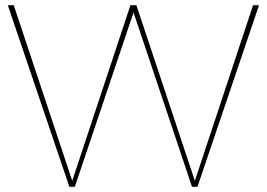

<svg xmlns="http://www.w3.org/2000/svg" viewBox="-20 -719 1027 739"><path d="M10 -699H33L261 -14H255L482 -699H505L733 -14H727L954 -699H977L740 0H719L491 -680H497L268 0H247Z"/></svg>

Font: Alexandria Thin
Style: Regular
Weight: 250
Designer: Mohamed Gaber
Foundry: Kief Type Foundry
Version: Version 5.100